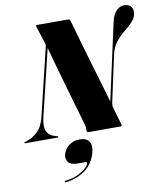

<svg xmlns="http://www.w3.org/2000/svg" viewBox="-158 -811 1008 1174"><g transform="rotate(-10 345.5 -224.0)"><path d="M88 -136Q75 -81 89 -51.2Q103 -21.5 139.5 -12L151 -9Q157.5 -7.5 157.5 -4Q157.5 0 150.5 0H-47.5Q-53.5 0 -53.5 -3.5Q-53.5 -6.5 -47.5 -8.5L-38.5 -11Q-4.5 -20.5 28.8 -50.5Q62 -80.5 76 -138L178.5 -563.5Q180.5 -572 177.5 -580.8Q174.5 -589.5 172 -597.5L142.5 -689Q138.5 -700 148.5 -700H337.5Q343.5 -700 348 -697.8Q352.5 -695.5 356 -683.5Q381.5 -592.5 401 -525.2Q420.5 -458 437.2 -401.8Q454 -345.5 470.8 -288.5Q487.5 -231.5 508 -161.5L613 -639Q622.5 -681.5 643.8 -703.8Q665 -726 692.5 -726Q719 -726 732.2 -712.5Q745.5 -699 745.5 -677.5Q745.5 -651.5 729.5 -629Q713.5 -606.5 675 -575.5Q635 -543.5 612.5 -513.2Q590 -483 580.5 -440L518.5 -153.5Q514.5 -134.5 518 -123.5L550.5 -11Q553.5 0 544.5 0H345.5Q332 0 333.5 -16Q334.5 -26 334 -31.2Q333.5 -36.5 332.5 -41Q321 -81.5 303.8 -140.2Q286.5 -199 266.8 -267.8Q247 -336.5 226.5 -409Q206 -481.5 187.5 -549.5ZM247.5 177.5Q202 177.5 187.5 156.5Q173 135.5 179.5 109Q188.5 76 216.8 55.2Q245 34.5 282.5 34.5Q323 34.5 340.2 58Q357.5 81.5 346 126Q328.5 192.5 277.8 231Q227 269.5 154 278Q147.5 279 148 274Q148.5 268.5 154 268Q194 264.5 226.5 250.2Q259 236 279.2 218.2Q299.5 200.5 303 187Q305.5 177.5 296 177.5Z"/></g></svg>

Font: Fraunces 144pt S000 Black
Style: Italic
Weight: 900
Italic angle: -16°
Version: Version 1.000; ttfautohint (v1.8.3)